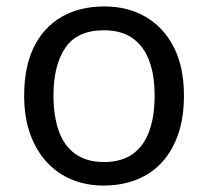

<svg xmlns="http://www.w3.org/2000/svg" viewBox="-20 -566 646 596"><path d="M551 -269Q551 -202 533.5 -150.5Q516 -99 483.5 -63Q451 -27 404.5 -8.5Q358 10 301 10Q248 10 203 -8.5Q158 -27 125 -63Q92 -99 73.5 -150.5Q55 -202 55 -269Q55 -358 85 -419.5Q115 -481 171 -513.5Q227 -546 304 -546Q377 -546 432.5 -513.5Q488 -481 519.5 -419.5Q551 -358 551 -269ZM146 -269Q146 -206 162.5 -159.5Q179 -113 214 -88Q249 -63 303 -63Q357 -63 392 -88Q427 -113 443.5 -159.5Q460 -206 460 -269Q460 -333 443 -378Q426 -423 391.5 -447.5Q357 -472 302 -472Q220 -472 183 -418Q146 -364 146 -269Z"/></svg>

Font: Noto Sans Georgian
Style: Regular
Weight: 400
Designer: Monotype Design Team, Akaki Razmadze
Foundry: Google LLC
Version: Version 2.002